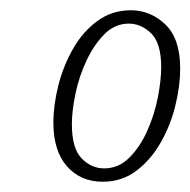

<svg xmlns="http://www.w3.org/2000/svg" viewBox="-20 -739 371 374"><path d="M180 -385Q137 -385 110.5 -415Q84 -445 84 -500Q84 -534 93.5 -572Q103 -610 122 -643.5Q141 -677 169.5 -698Q198 -719 235 -719Q273 -719 302 -691.5Q331 -664 331 -605Q331 -573 322 -535Q313 -497 294 -463Q275 -429 246.5 -407Q218 -385 180 -385ZM183 -411Q211 -411 232 -432Q253 -453 267 -484.5Q281 -516 287.5 -549.5Q294 -583 294 -608Q294 -655 274.5 -674Q255 -693 231 -693Q204 -693 183.5 -672.5Q163 -652 148.5 -621Q134 -590 127 -556.5Q120 -523 120 -497Q120 -450 139 -430.5Q158 -411 183 -411Z"/></svg>

Font: Noto Serif ExtraCondensed ExtraLight
Style: Italic
Weight: 200
Width: 2
Italic angle: -12°
Designer: Monotype Design Team
Foundry: Monotype Imaging Inc.
Version: Version 2.014; ttfautohint (v1.8.4.7-5d5b)